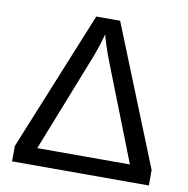

<svg xmlns="http://www.w3.org/2000/svg" viewBox="-78 -764 824 840"><g transform="rotate(10 334.0 -344.0)"><path d="M282.7 -688H388.7L637.7 -68.8V0H29.8L30.3 -68.8ZM540 -76.2 375 -497.1Q360.4 -533.2 347.9 -572.5Q335.4 -611.8 334.5 -617.7L330.1 -602.1Q314.9 -547.9 293.9 -496.1L128.4 -76.2Z"/></g></svg>

Font: Arial
Style: Regular
Weight: 400
Designer: Steve Matteson
Foundry: Ascender Corporation
Version: Version 2.00.3